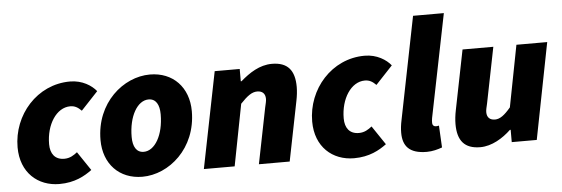

<svg xmlns="http://www.w3.org/2000/svg" viewBox="-47 -839 2909 994"><g transform="rotate(-5 1407.5 -342.0)"><path d="M226 12C306 12 358 -18 396 -46L330 -144C312 -130 292 -116 262 -116C214 -116 190 -148 190 -198C190 -300 244 -384 316 -384C340 -384 356 -374 374 -356L462 -450C438 -480 390 -512 326 -512C154 -512 26 -364 26 -196C26 -64 114 12 226 12Z M657 12C795 12 941 -110 941 -304C941 -428 861 -512 741 -512C603 -512 457 -390 457 -196C457 -72 537 12 657 12ZM675 -116C637 -116 619 -148 619 -198C619 -306 665 -384 723 -384C761 -384 779 -352 779 -302C779 -194 733 -116 675 -116Z M977 0H1137L1199 -320C1235 -358 1259 -376 1287 -376C1313 -376 1329 -362 1329 -334C1329 -322 1325 -308 1321 -290L1263 0H1423L1485 -310C1490 -334 1493 -360 1493 -382C1493 -468 1457 -512 1375 -512C1311 -512 1257 -476 1211 -436H1207V-500H1077Z M1757 12C1837 12 1889 -18 1927 -46L1861 -144C1843 -130 1823 -116 1793 -116C1745 -116 1721 -148 1721 -198C1721 -300 1775 -384 1847 -384C1871 -384 1887 -374 1905 -356L1993 -450C1969 -480 1921 -512 1857 -512C1685 -512 1557 -364 1557 -196C1557 -64 1645 12 1757 12Z M2135 12C2165 12 2193 4 2215 -4L2209 -118C2201 -116 2197 -116 2193 -116C2183 -116 2175 -122 2175 -136C2175 -144 2175 -148 2177 -160L2285 -696H2125L2019 -166C2013 -138 2011 -118 2011 -98C2011 -30 2043 12 2135 12Z M2413 12C2473 12 2531 -24 2573 -64H2577V0H2707L2805 -500H2645L2583 -180C2551 -142 2527 -124 2501 -124C2475 -124 2459 -138 2459 -166C2459 -178 2463 -192 2467 -210L2525 -500H2365L2303 -190C2298 -166 2295 -140 2295 -118C2295 -32 2331 12 2413 12Z"/></g></svg>

Font: Source Sans Pro Black
Style: Italic
Weight: 900
Italic angle: -11°
Designer: Paul D. Hunt
Foundry: Adobe Systems Incorporated
Version: Version 3.006;hotconv 1.0.111;makeotfexe 2.5.65597